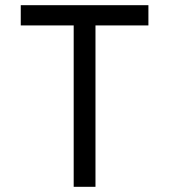

<svg xmlns="http://www.w3.org/2000/svg" viewBox="-20 -720 652 740"><path d="M264 0V-622H60V-700H552V-622H348V0Z"/></svg>

Font: Space Mono
Style: Regular
Weight: 400
Monospace: yes
Designer: Colophon Foundry + Benjamin Critton
Foundry: Colophon Foundry & Benjamin Critton
Version: Version 1.003; ttfautohint (v1.8.4.7-5d5b)